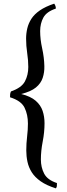

<svg xmlns="http://www.w3.org/2000/svg" viewBox="-20 -761 367 1052"><path d="M286 271Q235 255 203 232.5Q171 210 154 183Q137 156 130.5 125.5Q124 95 124 63Q124 25 128.5 -12.5Q133 -50 133 -84Q133 -133 114.5 -171Q96 -209 35 -228Q35 -237 35.5 -244Q36 -251 40 -260Q98 -280 116.5 -315Q135 -350 135 -394Q135 -430 129 -470Q123 -510 123 -549Q123 -578 129.5 -605.5Q136 -633 152 -658Q168 -683 198.5 -704Q229 -725 277 -741Q282 -734 284 -727.5Q286 -721 286 -714Q235 -697 217.5 -664.5Q200 -632 200 -591Q200 -546 211 -496Q222 -446 223 -399Q224 -365 214 -334.5Q204 -304 176.5 -281.5Q149 -259 96 -246Q148 -233 175.5 -209Q203 -185 213.5 -153.5Q224 -122 224 -86Q224 -37 214 14.5Q204 66 204 113Q204 156 222 190.5Q240 225 292 242Q292 252 291.5 258.5Q291 265 286 271Z"/></svg>

Font: Vollkorn
Style: Regular
Weight: 400
Designer: Friedrich Althausen
Foundry: Friedrich Althausen
Version: Version 5.001